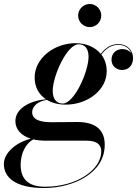

<svg xmlns="http://www.w3.org/2000/svg" viewBox="-74 -687 692 967"><path d="M319.5 -608.5C319.5 -576.5 346 -550.5 378 -550.5C410 -550.5 436 -576.5 436 -608.5C436 -640.5 410 -667 378 -667C346 -667 319.5 -640.5 319.5 -608.5ZM257 -160C367 -160 463.5 -233 463.5 -328.5C463.5 -361 453.5 -389.5 436.5 -412C461.5 -445.5 489 -461 523.5 -461C553.5 -461 578.5 -445 587.5 -418C578 -432 560.5 -440 542.5 -440C513.5 -440 487.5 -420 487.5 -386.5C487.5 -354.5 512.5 -334.5 541.5 -334.5C575 -334.5 596 -360.5 596 -393C596 -437.5 563 -465 523 -465C487 -465 458.5 -448.5 433.5 -415.5C405.5 -449.5 360 -469.5 307 -469.5C196.5 -469.5 100.5 -392 100.5 -296.5C100.5 -248 122 -210.5 157.5 -187C71.5 -179 3.5 -138.5 3.5 -77C3.5 -35 33 -3.5 81.5 11.5C18.5 25.5 -54.5 77 -54.5 139C-54.5 208 5.5 260 148 260C291 260 453.5 188 453.5 42C453.5 -43 394.5 -72.5 316 -72.5C287.5 -72.5 220 -71.5 185 -71.5C137 -71.5 88 -80.5 88 -122C88 -147.5 111.5 -176.5 162 -184C188 -168.5 220.5 -160 257 -160ZM241.5 -165.5C207 -165.5 191.5 -193.5 191.5 -228.5C191.5 -304 263 -464 322 -464C357 -464 372 -437 372 -401.5C372 -326.5 300.5 -165.5 241.5 -165.5ZM30 143.5C30 83.5 57 33.5 94.5 15C112.5 19 132.5 21.5 154.5 21.5H362C409.5 21.5 436 38.5 436 75.5C436 168 313 253.5 152.5 253.5C68 253.5 30 214 30 143.5Z"/></svg>

Font: Bodoni* 36pt Medium
Style: Italic
Weight: 500
Italic angle: -13°
Version: Version 2.3